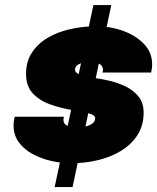

<svg xmlns="http://www.w3.org/2000/svg" viewBox="-20 -758 636 778"><path d="M358.5 -737.5H431L274 0H201.5ZM269.5 -96.5Q228.5 -96.5 187 -106Q145.5 -115.5 111 -134.5Q76.5 -153.5 55.8 -182.2Q35 -211 35 -250Q35 -260.5 36.5 -270Q38 -279.5 39.5 -285H239Q238.5 -282 237.8 -278.5Q237 -275 237 -272Q237 -255.5 253 -248.8Q269 -242 296.5 -242Q310.5 -242 326.5 -245.5Q342.5 -249 354 -257.2Q365.5 -265.5 365.5 -279.5Q365.5 -291.5 341.8 -298Q318 -304.5 270 -312.5Q228 -319.5 185.2 -334.2Q142.5 -349 114 -378.5Q85.5 -408 85.5 -458.5Q85.5 -508 109.2 -544.5Q133 -581 173.2 -604.8Q213.5 -628.5 264.5 -640Q315.5 -651.5 370 -651.5Q427.5 -651.5 479.2 -632.8Q531 -614 563.8 -579.5Q596.5 -545 596.5 -497Q596.5 -488 595 -478.2Q593.5 -468.5 592.5 -464H395Q396 -466 396.5 -469.2Q397 -472.5 397 -476Q397 -487.5 389.5 -494.2Q382 -501 370.8 -504.2Q359.5 -507.5 348 -507.5Q337.5 -507.5 322.2 -505Q307 -502.5 295.5 -495.5Q284 -488.5 284 -475.5Q284 -463 305 -455.2Q326 -447.5 364 -442Q389.5 -438.5 423.2 -430.8Q457 -423 488.8 -407.8Q520.5 -392.5 541.2 -367Q562 -341.5 562 -302Q562 -249.5 537.2 -211Q512.5 -172.5 470.8 -147Q429 -121.5 376.8 -109Q324.5 -96.5 269.5 -96.5Z"/></svg>

Font: Epilogue Black
Style: Italic
Weight: 900
Italic angle: -12°
Designer: Tyler Finck
Foundry: Etcetera Type Co
Version: Version 2.111